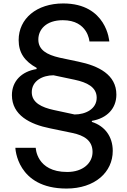

<svg xmlns="http://www.w3.org/2000/svg" viewBox="-20 -862 738 1112"><path d="M365 230C530 230 633 135 633 12C633 -73 585 -133 512 -156V-162C600 -177 654 -234 654 -314C654 -430 550 -481 434 -505L325 -528C251 -545 202 -573 202 -633C202 -690 246 -745 344 -745C490 -745 498 -622 498 -622H613C613 -622 599 -842 346 -842C192 -842 88 -754 88 -630C88 -556 123 -507 192 -469V-462C104 -448 49 -391 49 -311C49 -195 154 -142 269 -119L399 -92C466 -78 516 -49 516 18C516 82 461 134 369 134C190 134 187 -6 187 -6H69C69 -6 76 230 365 230ZM291 -225C222 -240 164 -267 164 -328C164 -394 227 -426 290 -426L413 -400C483 -385 540 -358 540 -296C540 -231 476 -199 412 -199Z"/></svg>

Font: Be Vietnam Pro Medium
Style: Regular
Weight: 500
Designer: Lam Bao, Tony Le, Vietanh Nguyen
Foundry: Yellow Type Foundry
Version: Version 1.002